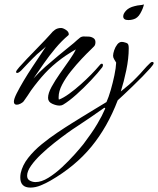

<svg xmlns="http://www.w3.org/2000/svg" viewBox="-20 -468 717 871"><path d="M250 11Q235 11 216.5 2.5Q198 -6 198 -24Q198 -45 214 -74Q230 -103 252 -134.5Q274 -166 294.5 -195Q315 -224 324 -244Q318 -241 304.5 -232.5Q291 -224 278 -215.5Q265 -207 259 -202Q216 -170 184.5 -136Q153 -102 121 -58Q113 -46 104.5 -33Q96 -20 87 -8Q83 -3 73.5 2Q64 7 56 7Q43 7 43 -7Q43 -19 55.5 -44Q68 -69 87 -101Q106 -133 127 -164.5Q148 -196 165 -221.5Q182 -247 189 -258Q187 -255 178 -247.5Q169 -240 160.5 -232.5Q152 -225 148 -222Q129 -204 111 -185Q93 -166 75 -147Q73 -145 67.5 -141Q62 -137 58 -137Q53 -137 53 -142Q53 -147 67 -163Q81 -179 102 -201Q123 -223 145.5 -246Q168 -269 185 -287Q202 -305 208 -312Q218 -325 229.5 -333Q241 -341 257 -341Q266 -341 279 -332.5Q292 -324 292 -313Q292 -309 290 -308Q260 -283 231.5 -249Q203 -215 178 -179Q153 -143 132 -112Q156 -139 186 -165.5Q216 -192 244 -215L315 -273Q322 -279 329.5 -286Q337 -293 344 -298Q352 -303 361.5 -302.5Q371 -302 381 -302Q392 -302 402.5 -296Q413 -290 413 -277Q413 -264 406.5 -257.5Q400 -251 392 -243Q375 -227 350.5 -201Q326 -175 302 -145Q278 -115 262 -84.5Q246 -54 246 -28Q246 -25 246 -22Q246 -19 247 -16Q268 -24 293.5 -42.5Q319 -61 345 -84Q371 -107 393.5 -130Q416 -153 431 -171Q433 -173 435.5 -176Q438 -179 442 -179Q447 -179 447 -172Q447 -168 444 -163Q425 -138 393 -104Q361 -70 327 -39.5Q293 -9 266 7Q259 11 250 11ZM562 -377Q539 -377 539 -394Q539 -406 552 -420Q565 -434 590 -440Q605 -444 614.5 -444.5Q624 -445 633 -448Q629 -429 616.5 -407Q604 -385 584 -380Q574 -377 562 -377ZM118 383Q72 383 72 337Q72 332 72.5 327Q73 322 74 317Q82 281 108 248Q134 215 169 186.5Q204 158 240.5 133.5Q277 109 306 91Q323 80 349.5 64Q376 48 406 29.5Q436 11 463 -5Q473 -27 482.5 -60Q492 -93 499 -126.5Q506 -160 507 -184Q503 -191 498 -199Q493 -207 493 -215Q493 -225 498 -240Q503 -255 512 -266.5Q521 -278 533 -278Q535 -278 537 -277.5Q539 -277 541 -277Q555 -274 559.5 -269.5Q564 -265 564 -249Q564 -203 553 -150Q542 -97 528 -53Q548 -69 565.5 -84Q583 -99 600 -117Q616 -133 630.5 -150Q645 -167 661 -182Q663 -184 665.5 -185.5Q668 -187 671 -187Q677 -187 677 -181Q677 -176 662.5 -159.5Q648 -143 626.5 -121Q605 -99 581.5 -76.5Q558 -54 539.5 -36.5Q521 -19 514 -13Q468 108 394.5 197.5Q321 287 208 352Q189 363 165 373Q141 383 118 383ZM141 358Q168 358 199.5 338.5Q231 319 262 290Q293 261 318.5 232.5Q344 204 359 185Q376 162 392 139.5Q408 117 422 93Q443 58 457 25Q458 22 455.5 21.5Q453 21 453 21Q422 43 390.5 64.5Q359 86 327 107Q311 117 284 136.5Q257 156 226 180.5Q195 205 167 231.5Q139 258 121 283.5Q103 309 103 329Q103 345 115.5 351.5Q128 358 141 358Z"/></svg>

Font: Hurricane
Style: Regular
Weight: 400
Designer: Robert E. Leuschke
Foundry: Robert E. Leuschke
Version: Version 1.010; ttfautohint (v1.8.3)